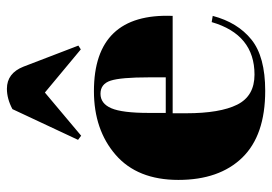

<svg xmlns="http://www.w3.org/2000/svg" viewBox="-136 -642 788 556"><g transform="rotate(-90 258.0 -364.0)"><path d="M272 -486Q499 -486 490 -258H208V-219Q208 -121 233 -71Q258 -21 320 -21Q436 -21 472 -145L490 -142Q471 -70 421.5 -30Q372 10 273 10Q144 10 79.5 -56.5Q15 -123 15 -241.5Q15 -360 87.5 -423Q160 -486 272 -486ZM209 -278H312V-327Q312 -408 302.5 -437.5Q293 -467 264.5 -467Q236 -467 222.5 -435.5Q209 -404 209 -327ZM131 -532 220 -722Q250 -738 279 -738Q324 -738 343 -690L404 -531L393 -524L268 -628L143 -523Z"/></g></svg>

Font: Abril Fatface
Style: Regular
Weight: 400
Designer: Veronika Burian, Jos Scaglione
Foundry: TypeTogether
Version: Version 1.001